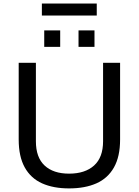

<svg xmlns="http://www.w3.org/2000/svg" viewBox="-20 -1035 771 1067"><path d="M363.8 12Q276.5 12 213.8 -16.1Q151.1 -44.2 117.5 -104.6Q83.9 -165 83.9 -259.5V-686H179.5V-249.7Q179.5 -160.2 227.9 -115.1Q276.3 -70 363.8 -70Q452.6 -70 502.7 -115.1Q552.8 -160.2 552.8 -249.7V-686H647.4V-259.5Q647.4 -165 613.3 -104.6Q579.2 -44.2 515.9 -16.1Q452.5 12 363.8 12ZM225.8 -774.5V-866.2H314.5V-774.5ZM416.4 -774.5V-866.2H505.1V-774.5ZM212.7 -948.5V-1015.4H517.7V-948.5Z"/></svg>

Font: Archivo SemiBold
Style: Regular
Weight: 600
Designer: Hector Gatti
Foundry: Omnibus-Type
Version: Version 2.001